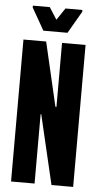

<svg xmlns="http://www.w3.org/2000/svg" viewBox="-58 -891 481 927"><g transform="rotate(5 182.5 -427.5)"><path d="M32 0V-688H142L214 -378H219V-688H333V0H228L149 -336H146V0ZM124 -739 63 -846V-855H145L182 -797L221 -855H303V-846L241 -739Z"/></g></svg>

Font: Saira Ultra Condensed ExtraBold
Style: Regular
Weight: 800
Width: 1
Designer: Hector Gatti with collaboration of the Omnibus-Type team
Foundry: Omnibus-Type
Version: Version 1.001; ttfautohint (v1.8)